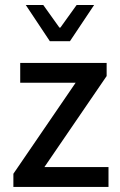

<svg xmlns="http://www.w3.org/2000/svg" viewBox="-20 -736 473 756"><path d="M32.7 0V-51.8L277.8 -410.2H59.6V-488.3H399.9V-436.5L154.8 -78.1H407.2V0ZM176.3 -573.7 81.5 -716.3H150.4L213.9 -627.4H217.8L281.7 -716.3H350.6L255.4 -573.7Z"/></svg>

Font: Varta Light SemiBold
Style: Regular
Weight: 600
Version: Version 1.004